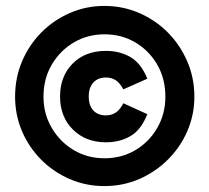

<svg xmlns="http://www.w3.org/2000/svg" viewBox="-20 -773 708 649"><path d="M333 -144Q270 -144 215 -168Q160 -192 118.5 -234Q77 -276 54 -330.5Q31 -385 31 -446Q31 -510 54.5 -565.5Q78 -621 119.5 -663Q161 -705 216 -729Q271 -753 333 -753Q395 -753 450.5 -729Q506 -705 547.5 -663Q589 -621 613 -565.5Q637 -510 637 -446Q637 -385 613.5 -330.5Q590 -276 548 -234Q506 -192 451 -168Q396 -144 333 -144ZM333 -238Q391 -238 437.5 -265.5Q484 -293 511.5 -340.5Q539 -388 539 -446Q539 -507 511.5 -554.5Q484 -602 437.5 -629.5Q391 -657 334 -657Q276 -657 229.5 -629.5Q183 -602 155 -554.5Q127 -507 127 -446Q127 -388 155 -340.5Q183 -293 229.5 -265.5Q276 -238 333 -238ZM338 -292Q270 -292 226.5 -335Q183 -378 183 -447Q183 -515 225.5 -558Q268 -601 338 -601Q385 -601 421 -580Q457 -559 478 -507L397 -471Q385 -493 371 -502Q357 -511 338 -511Q311 -511 295.5 -494Q280 -477 280 -447Q280 -416 295.5 -399.5Q311 -383 338 -383Q356 -383 370.5 -392Q385 -401 397 -424L478 -387Q457 -334 421 -313Q385 -292 338 -292Z"/></svg>

Font: Gabarito
Style: Bold
Weight: 700
Designer: Leandro Assis / Alvaro Franca / Felipe Casaprima
Foundry: Naipe Foundry
Version: Version 1.000